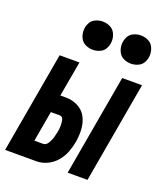

<svg xmlns="http://www.w3.org/2000/svg" viewBox="-169 -852 809 946"><g transform="rotate(20 235.0 -379.5)"><path d="M-30 0 63 -530H167L134 -345H164Q198 -345 227.5 -329.5Q257 -314 271.5 -285.5Q286 -257 288 -223Q290 -189 284 -155Q279 -128 268.5 -100.5Q258 -73 238 -49.5Q218 -26 190.5 -13Q163 0 135 0ZM298 0 391 -530H495L402 0ZM90 -92H135Q151 -92 161 -108.5Q171 -125 175.5 -140.5Q180 -156 183 -171.5Q186 -187 186.5 -202.5Q187 -218 183.5 -235Q180 -252 164 -252H118ZM206 -611Q187 -611 168.5 -619.5Q150 -628 141 -646.5Q132 -665 132 -685Q132 -705 141 -723.5Q150 -742 168.5 -750.5Q187 -759 206 -759Q226 -759 244.5 -750.5Q263 -742 272 -723.5Q281 -705 281 -685Q281 -665 272 -646.5Q263 -628 244.5 -619.5Q226 -611 206 -611ZM406 -611Q387 -611 368.5 -619.5Q350 -628 341 -646.5Q332 -665 332 -685Q332 -705 341 -723.5Q350 -742 368.5 -750.5Q387 -759 406 -759Q426 -759 444.5 -750.5Q463 -742 472 -723.5Q481 -705 481 -685Q481 -665 472 -646.5Q463 -628 444.5 -619.5Q426 -611 406 -611Z"/></g></svg>

Font: Iosevka SS08
Style: Bold Italic
Weight: 700
Italic angle: -10°
Monospace: yes
Designer: Belleve Invis
Foundry: Belleve Invis
Version: 2.1.0; ttfautohint (v1.8.2)